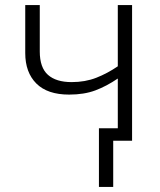

<svg xmlns="http://www.w3.org/2000/svg" viewBox="-20 -552 626 753"><path d="M498 -532V0H424V181H368V-49H442V-244Q398 -214 354 -197.5Q310 -181 251 -181Q166 -181 122.5 -224.5Q79 -268 79 -344V-532H136V-350Q136 -287 168 -258.5Q200 -230 261 -230Q314 -230 357.5 -247Q401 -264 442 -292V-532Z"/></svg>

Font: BC Sans Light
Style: Regular
Weight: 300
Designer: Monotype Design Team
Foundry: Monotype Imaging Inc.
Version: Version 2.000;GOOG;noto-source:20170915:90ef993387c0